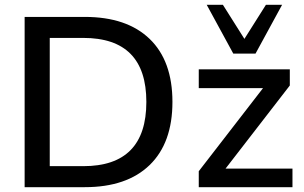

<svg xmlns="http://www.w3.org/2000/svg" viewBox="-20 -775 1260 795"><path d="M82 0V-705H331Q505 -705 599.5 -614Q694 -523 694 -353Q694 -183 599.5 -91.5Q505 0 331 0ZM186 -87H325Q586 -87 586 -353Q586 -618 325 -618H186ZM803 0V-66L1069 -410H803V-488H1180V-421L914 -77H1191V0ZM946 -553 836 -755H903L992 -614L1081 -755H1148L1038 -553Z"/></svg>

Font: Nunito Sans SemiBold
Style: Regular
Weight: 600
Designer: Vernon Adams
Foundry: Vernon Adams
Version: Version 3.101; ttfautohint (v1.8.4.7-5d5b);gftools[0.9.27]